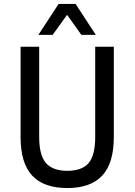

<svg xmlns="http://www.w3.org/2000/svg" viewBox="-20 -941 680 970"><path d="M320 9Q201 9 142.5 -54Q84 -117 84 -248V-705H178V-249Q178 -156 212.5 -117Q247 -78 320 -78Q394 -78 427.5 -117Q461 -156 461 -249V-705H555V-248Q555 -117 496.5 -54Q438 9 320 9ZM174 -765 276 -921H362L464 -765H391L319 -866L246 -765Z"/></svg>

Font: Nunito Sans 7pt Condensed Medium
Style: Regular
Weight: 500
Width: 3
Designer: Vernon Adams
Foundry: Vernon Adams
Version: Version 3.101;gftools[0.9.27]